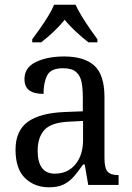

<svg xmlns="http://www.w3.org/2000/svg" viewBox="-20 -786 563 816"><path d="M188 10Q127 10 86.5 -29Q46 -68 46 -150Q46 -230 98 -268Q150 -306 256 -310L332 -313V-373Q332 -410 326.5 -437.5Q321 -465 303 -480.5Q285 -496 248 -496Q196 -496 180.5 -465.5Q165 -435 165 -387Q125 -387 104.5 -402Q84 -417 84 -450Q84 -499 132.5 -522.5Q181 -546 253 -546Q338 -546 381 -507Q424 -468 424 -373V-114Q424 -72 437 -57Q450 -42 481 -42H484V0H355L340 -87H333Q314 -59 295 -37Q276 -15 251.5 -2.5Q227 10 188 10ZM213 -48Q268 -48 300.5 -87.5Q333 -127 333 -191V-272L275 -269Q199 -266 169.5 -234.5Q140 -203 140 -145Q140 -98 158 -73Q176 -48 213 -48ZM117 -619Q131 -638 149.5 -664Q168 -690 184.5 -717Q201 -744 210 -766H301Q311 -744 327.5 -717Q344 -690 362 -664Q380 -638 394 -619V-606H356Q330 -626 303 -651Q276 -676 255 -702Q234 -676 207.5 -651Q181 -626 155 -606H117Z"/></svg>

Font: Noto Serif Myanmar SemiCondensed
Style: Regular
Weight: 400
Width: 4
Designer: Ben Mitchell and the Monotype Design Team
Foundry: Monotype Imaging Inc.
Version: Version 2.106; ttfautohint (v1.8.4.7-5d5b)